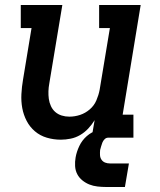

<svg xmlns="http://www.w3.org/2000/svg" viewBox="-20 -550 640 767"><path d="M223 8Q194 8 167 0Q140 -8 119.5 -25.5Q99 -43 86.5 -67Q74 -91 69 -118Q64 -145 65.5 -174Q67 -203 72 -232L106 -438H63V-530H229L177 -217Q174 -201 173.5 -185.5Q173 -170 175 -155Q177 -140 183.5 -126Q190 -112 201 -102.5Q212 -93 226.5 -88.5Q241 -84 257 -84Q279 -84 300 -91Q321 -98 338.5 -113Q356 -128 365 -149Q374 -170 378 -191L419 -438H376V-530H542L470 -92H513V0H346L358 -70Q347 -52 332.5 -36.5Q318 -21 300 -10.5Q282 0 262 4Q242 8 223 8ZM404 197Q387 197 369.5 195Q352 193 337 187Q322 181 309 170.5Q296 160 288.5 145.5Q281 131 280 113.5Q279 96 282 79Q286 56 297 33Q308 10 327 -6.5Q346 -23 370 -30Q394 -37 418 -37L412 0Q404 0 398 6Q392 12 389 19.5Q386 27 384 34.5Q382 42 380 49Q379 59 379.5 69.5Q380 80 385.5 88Q391 96 400 99.5Q409 103 420 103H495L479 197Z"/></svg>

Font: Iosevka Slab SmBdExObl
Style: Regular
Weight: 600
Width: 7
Italic angle: -9°
Monospace: yes
Designer: Belleve Invis
Foundry: Belleve Invis
Version: Version 11.1.0; ttfautohint (v1.8.3)